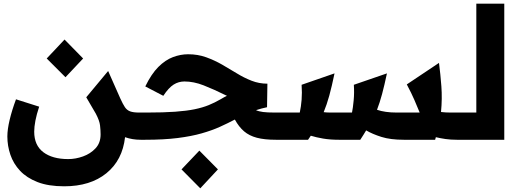

<svg xmlns="http://www.w3.org/2000/svg" viewBox="-20 -760 2832 1044"><path d="M329 253Q243 253 184 230Q125 207 89 168.5Q53 130 36.5 81.5Q20 33 20 -18Q20 -56 32.5 -108.5Q45 -161 67 -220L193 -180Q179 -138 172.5 -104Q166 -70 166 -44Q166 30 215.5 67.5Q265 105 351 105Q391 105 431.5 90.5Q472 76 499.5 46.5Q527 17 527 -29Q527 -52 524 -78Q521 -104 501 -142L449 -231L568 -374L634 -225Q648 -194 659 -177.5Q670 -161 687.5 -154.5Q705 -148 736 -148H755V0H745Q722 0 701 -3.5Q680 -7 660 -14Q646 111 558.5 182Q471 253 329 253ZM336 -340 234 -442 331 -545 432 -442Z M755 0V-148H779Q870 -148 932.5 -152.5Q995 -157 1038.5 -166Q1082 -175 1115 -188.5Q1148 -202 1179 -220Q1191 -227 1199 -231.5Q1207 -236 1214 -239Q1141 -275 1087 -296Q1033 -317 983 -317Q951 -317 924 -300Q897 -283 868 -239L770 -290Q803 -358 841 -396Q879 -434 920.5 -449.5Q962 -465 1003 -465Q1056 -465 1101.5 -448.5Q1147 -432 1188 -408.5Q1229 -385 1268 -361Q1307 -337 1348 -321Q1389 -305 1434 -305L1432 -177Q1403 -171 1372 -161Q1387 -154 1410.5 -151Q1434 -148 1473 -148H1510V0H1480Q1418 0 1376.5 -11Q1335 -22 1307 -46Q1279 -70 1257 -110Q1219 -90 1176 -70.5Q1133 -51 1077 -35Q1021 -19 946 -9.5Q871 0 769 0ZM1069 264 967 161 1064 59 1165 161Z M1510 0V-148H1610Q1617 -180 1620 -217.5Q1623 -255 1620 -299L1799 -361Q1784 -289 1770.5 -240Q1757 -191 1740 -150Q1758 -148 1777 -148H1894Q1899 -172 1903 -213.5Q1907 -255 1904 -299L2084 -361Q2070 -295 2057.5 -248.5Q2045 -202 2030 -163Q2074 -148 2136 -148H2262Q2248 -182 2233 -217Q2218 -252 2192 -301L2367 -418Q2375 -357 2380 -290.5Q2385 -224 2378 -151Q2402 -148 2429 -148H2469V0H2464Q2431 0 2403 -4Q2375 -8 2350 -14Q2348 -7 2346 0H2176Q2103 0 2054 -15.5Q2005 -31 1971 -51Q1964 -39 1956 -26.5Q1948 -14 1939 0H1823Q1775 0 1737 -6.5Q1699 -13 1670 -22Q1663 -12 1655 0Z M2469 0V-148H2570V-740H2722V0Z"/></svg>

Font: Readex Pro bold
Style: Bold
Weight: 700
Designer: Bonnie Shaver-Troup, Thomas Jockin
Foundry: Lexend
Version: Version 1.200; ttfautohint (v1.8.3)